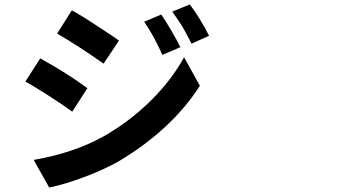

<svg xmlns="http://www.w3.org/2000/svg" viewBox="-20 -798 1540 855"><path d="M199.2 37.1 129.9 -85.9Q307.6 -116.2 442.4 -191.4Q558.6 -257.8 652.3 -350.6Q744.1 -441.4 799.8 -543L835 -479.5L870.1 -416Q744.1 -219.7 505.9 -78.1Q437.5 -40 347.7 -6.8Q262.7 24.4 199.2 37.1ZM301.8 -300.8Q258.8 -332 201.2 -369.1Q129.9 -415 92.8 -434.6L159.2 -538.1Q276.4 -473.6 369.1 -405.3ZM441.4 -514.6Q326.2 -595.7 234.4 -648.4L299.8 -752Q346.7 -726.6 409.2 -684.6Q414.1 -681.6 422.9 -675.8Q489.3 -632.8 509.8 -617.2ZM703.1 -553.7Q664.1 -640.6 622.1 -701.2L698.2 -733.4Q715.8 -708 742.7 -662.1Q769.5 -616.2 783.2 -587.9ZM833 -603.5Q808.6 -652.3 792 -679.7Q770.5 -713.9 747.1 -746.1L825.2 -778.3Q869.1 -720.7 911.1 -638.7Z"/></svg>

Font: Bpmf GenSeki Gothic B
Style: B
Weight: 700
Foundry: But Ko
Version: Version 1.320